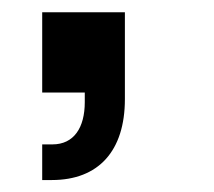

<svg xmlns="http://www.w3.org/2000/svg" viewBox="-20 -125 349 313"><path d="M48.8 168.5H64.5C140.6 168.5 183.6 121.1 183.6 36.6V-105H48.8V25.9H118.2V41.5C118.2 83 100.6 110.4 65.4 110.4H48.8Z"/></svg>

Font: Raveo Medium
Style: Regular
Weight: 500
Designer: Jakub Foglar, Rasmus Andersson (Inter)
Foundry: Jakubfoglar.com
Version: Version 1.100;Glyphs 3.2.3 (3260)